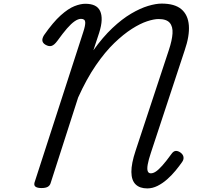

<svg xmlns="http://www.w3.org/2000/svg" viewBox="-20 -1032 1108 1069"><path d="M800 17Q758 17 735 -5.5Q712 -28 711.5 -74.5Q711 -121 735 -193L920 -753Q938 -807 940.5 -845.5Q943 -884 925 -905Q907 -926 863 -926Q837 -926 799 -913.5Q761 -901 714.5 -871.5Q668 -842 616.5 -792.5Q565 -743 513.5 -668Q462 -593 415 -489L262 -13Q258 1 246 8Q234 15 211 15Q189 15 178.5 8Q168 1 172 -15L443 -852Q456 -891 454.5 -909Q453 -927 431 -927Q415 -927 395.5 -913.5Q376 -900 353 -873.5Q330 -847 299 -804Q282 -781 267 -776.5Q252 -772 233 -783Q218 -792 216 -805Q214 -818 225 -836Q276 -909 318 -946.5Q360 -984 394 -997.5Q428 -1011 455 -1011Q487 -1011 507.5 -1001Q528 -991 537.5 -970.5Q547 -950 546 -920Q545 -890 532 -849L500 -752Q552 -825 605.5 -875.5Q659 -926 710 -956Q761 -986 804.5 -999Q848 -1012 880 -1012Q953 -1012 990 -980.5Q1027 -949 1031.5 -890.5Q1036 -832 1008 -751L820 -181Q807 -142 802.5 -116.5Q798 -91 802.5 -79Q807 -67 820 -67Q833 -67 848 -77Q863 -87 884 -110.5Q905 -134 934 -174Q945 -190 957 -191.5Q969 -193 983 -184Q999 -173 1001.5 -158.5Q1004 -144 994 -130Q978 -107 957 -81.5Q936 -56 910.5 -33.5Q885 -11 857 3Q829 17 800 17Z"/></svg>

Font: Playwrite CA
Style: Regular
Weight: 400
Designer: Veronika Burian, José Scaglione
Foundry: TypeTogether
Version: Version 1.002